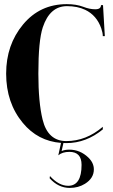

<svg xmlns="http://www.w3.org/2000/svg" viewBox="-20 -689 548 931"><path d="M304.7 -659.2Q221.7 -659.2 187.5 -556.6Q166 -491.7 166 -332Q166 -193.4 186.5 -109.4Q211.9 -4.9 301.8 -4.9Q397.5 -4.9 478.5 -74.2V-61.5Q397.5 4.9 301.8 4.9Q294.9 4.9 287.6 4.4L278.8 43.5Q293.9 36.6 315.9 36.6Q368.2 36.6 408.2 74.7Q435.1 100.6 435.1 132.3Q435.1 175.3 392.1 202.1Q359.9 222.2 318.4 222.2Q262.7 222.2 220.7 175.3L222.2 164.6Q265.6 211.9 310.5 211.9Q375.5 211.9 375.5 110.4Q375.5 47.4 316.4 47.4Q282.7 47.4 262.7 64L275.9 3.9Q163.6 -4.9 90.8 -92.8Q9.8 -190.4 9.8 -332Q9.8 -471.7 91.8 -570.3Q173.8 -668.9 303.7 -668.9Q349.6 -668.9 383.3 -656.2Q414.6 -644 441.9 -644Q469.7 -644 469.7 -664.1H479.5L488.3 -513.7H478.5Q478.5 -529.3 471.2 -550.8Q449.2 -614.7 392.6 -641.6Q355.5 -659.2 304.7 -659.2Z"/></svg>

Font: spinweradC
Style: Bold
Weight: 700
Width: 7
Version: Version 0.3